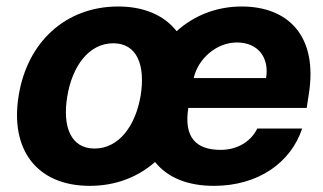

<svg xmlns="http://www.w3.org/2000/svg" viewBox="-20 -573 1015 603"><path d="M262.1 10.7C342.7 10.7 413 -16.7 467 -64.3C505.3 -16 568.2 10.7 651.6 10.7C791.5 10.7 893.5 -62.5 929 -169.4H788C767.4 -126.8 723.4 -102.3 672.9 -102.3C595.9 -102.3 556.8 -141.3 571.4 -234H943.2L949.6 -275.6C979.8 -460.9 883.9 -552.6 739.3 -552.6C659.4 -552.6 589.1 -524.1 534.8 -475.1C496.1 -524.1 433.9 -552.6 351.2 -552.6C186.1 -552.6 65.7 -440.7 38.7 -273.1C10.7 -103.7 95.2 10.7 262.1 10.7ZM191.1 -269.2C206.7 -365.4 259.2 -437.1 335.9 -437.1C410.5 -437.1 436.8 -367.9 421.9 -273.8C405.9 -177.6 353.3 -106.5 277 -106.5C202.1 -106.5 175.8 -175.4 191.1 -269.2ZM588.4 -327.8C601.6 -387.8 659.1 -439.6 724.1 -439.6C789.8 -439.6 826.3 -392.8 815.7 -327.8Z"/></svg>

Font: Magic Ui Pro
Style: Bold Italic
Weight: 700
Italic angle: -9.39999°
Designer: Stefan Endress, Andreas Faust
Version: Version 1.000;FEAKit 1.0